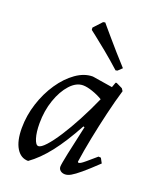

<svg xmlns="http://www.w3.org/2000/svg" viewBox="-136 -799 733 893"><g transform="rotate(20 230.5 -352.0)"><path d="M334 -60Q339 -60 345.5 -63.5Q352 -67 367.5 -80Q383 -93 413 -119L425 -118L438 -94Q394 -52 366.5 -29Q339 -6 323 3Q307 12 294 12Q280 12 271 4.5Q262 -3 262 -15Q262 -26 273.5 -81.5Q285 -137 305 -225L299 -227Q250 -137 205 -79.5Q160 -22 112 12Q75 12 53.5 -23.5Q32 -59 32 -122Q32 -184 51.5 -244.5Q71 -305 104 -353.5Q137 -402 178 -431Q219 -460 261 -460L361 -444L370 -469L375 -470L406 -455L414 -443Q398 -390 382 -322.5Q366 -255 352.5 -187.5Q339 -120 331 -64ZM133 -69Q146 -69 168.5 -93.5Q191 -118 218.5 -160.5Q246 -203 275 -257.5Q304 -312 331 -373Q308 -387 280 -396.5Q252 -406 233 -406Q199 -406 169 -373Q139 -340 120.5 -286.5Q102 -233 102 -171Q102 -127 111 -98Q120 -69 133 -69ZM181 -673 219 -714 229 -716Q229 -716 242 -700.5Q255 -685 277 -659.5Q299 -634 325.5 -603.5Q352 -573 379 -544L359 -525L350 -523Q308 -561 269.5 -592.5Q231 -624 206.5 -643Q182 -662 182 -662Z"/></g></svg>

Font: Alegreya
Style: Italic
Weight: 400
Italic angle: -7°
Designer: Juan Pablo del Peral
Foundry: Huerta Tipografica
Version: Version 2.009